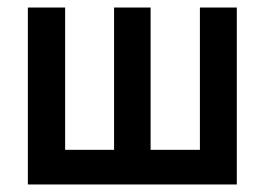

<svg xmlns="http://www.w3.org/2000/svg" viewBox="-20 -490 703 510"><path d="M153 -92H283V-470H380V-92H511V-470H609V0H54V-470H153Z"/></svg>

Font: Kreadon Light
Style: Bold
Weight: 600
Designer: Reiya WATANABE
Foundry: StudioGnu
Version: Version 1.003; ttfautohint (v1.8.4.7-5d5b);gftools[0.9.32]